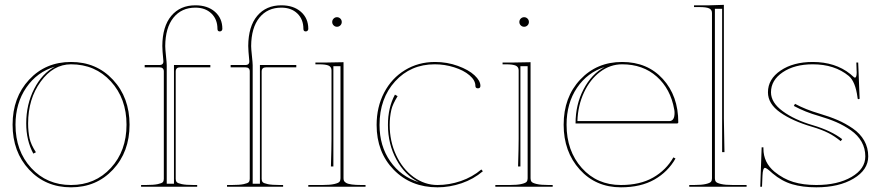

<svg xmlns="http://www.w3.org/2000/svg" viewBox="-20 -782 3686 804"><path d="M32.7 -259.8Q32.7 -374 101.8 -448.2Q170.9 -522.5 277.3 -522.5Q383.8 -522.5 453.1 -448Q522.5 -373.5 522.5 -259.8Q522.5 -146 453.1 -71.8Q383.8 2.4 277.3 2.4Q170.9 2.4 101.8 -71.8Q32.7 -146 32.7 -259.8ZM277.3 -512.7Q203.1 -512.7 150.4 -440.2Q97.7 -367.7 97.7 -265.1Q97.7 -230.5 104 -202.1Q109.9 -175.8 130.4 -144.5L119.6 -138.7Q89.8 -193.8 89.8 -265.1Q89.8 -345.2 123.3 -410.2Q156.7 -475.1 210 -502.9Q135.3 -481 90.1 -415.3Q44.9 -349.6 44.9 -259.8Q44.9 -149.9 110.6 -78.6Q176.3 -7.3 277.3 -7.3Q378.4 -7.3 444.1 -78.6Q509.8 -149.9 509.8 -259.8Q509.8 -369.6 444.1 -441.2Q378.4 -512.7 277.3 -512.7Z M570.8 0V-7.3H590.8Q623.5 -7.3 640.6 -11Q657.7 -14.6 661.9 -19.5Q666 -24.4 666 -32.7V-482.9Q666 -500 647.9 -500H585.9V-509.8H647.9Q665.5 -509.8 664.1 -527.3Q659.7 -572.3 659.7 -589.4Q660.2 -671.4 697.3 -715.6Q734.4 -759.8 798.3 -759.8Q849.1 -759.8 880.1 -732.7Q911.1 -705.6 911.1 -661.1Q911.1 -656.7 908.2 -653.6Q905.3 -650.4 900.4 -650.4Q890.6 -650.4 890.6 -661.1Q890.6 -701.2 865.2 -725.6Q839.8 -750 798.3 -750Q740.2 -750 706.3 -708Q672.4 -666 671.9 -588.9Q671.9 -578.1 675 -548.3Q678.2 -518.6 678.2 -508.8V-12.7H708.5V-509.8H860.8V-500H733.9Q715.8 -500 715.8 -482.4V-32.7Q715.8 -24.4 720 -19.5Q724.1 -14.6 741.2 -11Q758.3 -7.3 791 -7.3H805.7V0Z M930.7 0V-7.3H950.7Q983.4 -7.3 1000.5 -11Q1017.6 -14.6 1021.7 -19.5Q1025.9 -24.4 1025.9 -32.7V-482.9Q1025.9 -500 1007.8 -500H945.8V-509.8H1007.8Q1025.4 -509.8 1023.9 -527.3Q1019.5 -572.3 1019.5 -589.4Q1020 -671.4 1057.1 -715.6Q1094.2 -759.8 1158.2 -759.8Q1209 -759.8 1240 -732.7Q1271 -705.6 1271 -661.1Q1271 -656.7 1268.1 -653.6Q1265.1 -650.4 1260.3 -650.4Q1250.5 -650.4 1250.5 -661.1Q1250.5 -701.2 1225.1 -725.6Q1199.7 -750 1158.2 -750Q1100.1 -750 1066.2 -708Q1032.2 -666 1031.7 -588.9Q1031.7 -578.1 1034.9 -548.3Q1038.1 -518.6 1038.1 -508.8V-12.7H1068.4V-509.8H1220.7V-500H1093.8Q1075.7 -500 1075.7 -482.4V-32.7Q1075.7 -24.4 1079.8 -19.5Q1084 -14.6 1101.1 -11Q1118.2 -7.3 1150.9 -7.3H1165.5V0ZM1271 0V-7.3H1330.6Q1362.8 -7.3 1380.1 -11.5Q1397.5 -15.6 1401.6 -21Q1405.8 -26.4 1405.8 -35.2V-504.9H1376V-85H1365.7Q1368.2 -165 1368.2 -200.2V-487.3Q1368.2 -501.5 1356.4 -507.1Q1344.7 -512.7 1315.9 -512.7H1300.8V-520H1335.9Q1393.6 -521 1418.5 -521.5V-35.2Q1418.5 -28.8 1420.7 -24.4Q1422.9 -20 1429.9 -15.9Q1437 -11.7 1452.9 -9.5Q1468.8 -7.3 1493.2 -7.3H1510.7V0ZM1377 -675.8Q1371.1 -681.6 1371.1 -689.9Q1371.1 -698.2 1377 -704.1Q1382.8 -710 1391.1 -710Q1399.4 -710 1405.3 -704.1Q1411.1 -698.2 1411.1 -689.9Q1411.1 -681.6 1405.3 -675.8Q1399.4 -669.9 1391.1 -669.9Q1382.8 -669.9 1377 -675.8Z M1812 2.4Q1700.7 2.4 1628.9 -71Q1557.1 -144.5 1557.1 -258.8Q1557.1 -334 1588.6 -394.3Q1620.1 -454.6 1676 -488.5Q1731.9 -522.5 1801.8 -522.5Q1852.1 -522.5 1897.2 -506.1Q1942.4 -489.7 1967 -466.8Q1991.7 -443.8 1991.7 -422.4Q1991.7 -412.1 1981.4 -412.1Q1970.7 -412.1 1970.7 -422.4Q1970.7 -445.8 1946 -466.8Q1921.4 -487.8 1881.8 -500.2Q1842.3 -512.7 1800.3 -512.7Q1699.7 -512.7 1634.5 -441.2Q1569.3 -369.6 1569.3 -258.8Q1569.3 -170.9 1614 -106.7Q1658.7 -42.5 1733.9 -19Q1675.8 -48.3 1640.1 -113.5Q1604.5 -178.7 1604.5 -258.8Q1604.5 -331.5 1633.8 -385.7L1645 -379.4Q1623.5 -344.2 1618.7 -321.8Q1611.8 -291.5 1611.8 -258.8Q1611.8 -190.4 1638.7 -132.6Q1665.5 -74.7 1711.7 -41Q1757.8 -7.3 1812 -7.3Q1861.3 -7.3 1909.7 -23.9Q1958 -40.5 1995.6 -72.3L2002 -64.9Q1962.9 -31.7 1912.8 -14.6Q1862.8 2.4 1812 2.4Z M2054.2 0V-7.3H2114.3Q2146.5 -7.3 2163.8 -11.5Q2181.2 -15.6 2185.3 -21Q2189.5 -26.4 2189.5 -35.2V-504.9H2159.2V-85H2149.4Q2151.9 -165 2151.9 -200.2V-487.3Q2151.9 -501.5 2139.9 -507.1Q2127.9 -512.7 2099.1 -512.7H2084.5V-520H2119.1Q2176.8 -521 2201.7 -521.5V-35.2Q2201.7 -26.4 2205.8 -21Q2210 -15.6 2227.3 -11.5Q2244.6 -7.3 2276.9 -7.3H2294.4V0ZM2160.6 -675.8Q2154.8 -681.6 2154.8 -689.9Q2154.8 -698.2 2160.6 -704.1Q2166.5 -710 2174.8 -710Q2183.1 -710 2189 -704.1Q2194.8 -698.2 2194.8 -689.9Q2194.8 -681.6 2189 -675.8Q2183.1 -669.9 2174.8 -669.9Q2166.5 -669.9 2160.6 -675.8Z M2782.2 -274.9Q2804.7 -274.9 2804.7 -309.1Q2804.7 -317.4 2803.2 -324.2Q2788.1 -409.7 2730.2 -461.2Q2672.4 -512.7 2585 -512.7Q2535.2 -512.7 2492.9 -481Q2450.7 -449.2 2425.3 -394.5Q2399.9 -339.8 2397.9 -274.9ZM2390.1 -265.1Q2390.1 -344.2 2423.8 -408.4Q2457.5 -472.7 2512.2 -501.5Q2439.5 -478.5 2396 -414.1Q2352.5 -349.6 2352.5 -259.8Q2352.5 -149.9 2416.3 -78.6Q2480 -7.3 2580.1 -7.3Q2660.6 -7.3 2715.1 -38.6Q2769.5 -69.8 2799.8 -123L2808.6 -118.2Q2777.3 -62.5 2720.2 -30Q2663.1 2.4 2580.1 2.4Q2475.1 2.4 2407.7 -72Q2340.3 -146.5 2340.3 -259.8Q2340.3 -375 2409.7 -448.7Q2479 -522.5 2585 -522.5Q2690.9 -522.5 2755.6 -451.4Q2820.3 -380.4 2820.3 -270Q2820.3 -265.1 2814.9 -265.1Z M2866.2 0V-7.3H2886.2Q2918.5 -7.3 2935.8 -11.5Q2953.1 -15.6 2957.3 -21Q2961.4 -26.4 2961.4 -35.2V-727.5Q2961.4 -741.2 2949.7 -746.8Q2938 -752.4 2908.7 -752.4H2886.2V-759.8H2951.2L3011.2 -761.7V-284.7L3013.7 -145H3003.9V-745.1H2973.6V-35.2Q2973.6 -26.4 2977.8 -21Q2981.9 -15.6 2999.3 -11.5Q3016.6 -7.3 3048.8 -7.3H3106.4V0Z M3309.1 -347.2Q3353.5 -323.2 3411.6 -306.2Q3454.6 -293.5 3487.5 -279.3Q3520.5 -265.1 3551.3 -243.9Q3582 -222.7 3598.9 -193.1Q3615.7 -163.6 3615.7 -127Q3615.7 -70.8 3554.4 -34.2Q3493.2 2.4 3398.4 2.4Q3340.8 2.4 3297.1 -10.5Q3253.4 -23.4 3214.8 -56.2Q3189.9 -79.1 3183.6 -79.1Q3174.3 -79.1 3172.9 -46.9L3170.9 0H3163.6L3169.4 -165H3176.8V-159.7Q3176.8 -101.6 3223.1 -63Q3260.3 -32.7 3302 -20Q3343.8 -7.3 3398.4 -7.3Q3487.8 -7.3 3545.7 -41Q3603.5 -74.7 3603.5 -127Q3603.5 -160.6 3587.9 -188.2Q3572.3 -215.8 3543.5 -236.1Q3514.6 -256.3 3482.7 -270.3Q3450.7 -284.2 3409.2 -296.4Q3352.1 -312.5 3304.2 -338.4ZM3500.5 -190.9Q3474.6 -211.9 3449.7 -224.6Q3420.9 -239.3 3380.9 -251Q3298.8 -274.9 3247.3 -311Q3195.8 -347.2 3195.8 -395.5Q3195.8 -450.7 3248.8 -486.6Q3301.8 -522.5 3383.3 -522.5Q3477.5 -522.5 3540.5 -472.2Q3543.9 -469.2 3548.6 -465.1Q3553.2 -460.9 3555.7 -459Q3558.1 -457 3560.1 -457Q3567.4 -457 3567.4 -480Q3567.4 -481 3567.1 -484.6Q3566.9 -488.3 3566.7 -498.3Q3566.4 -508.3 3565.9 -520H3573.7L3579.6 -370.1Q3579.6 -366.7 3575.2 -366.7Q3571.3 -366.7 3571.3 -370.1L3570.8 -374Q3562 -440.9 3534.2 -463.9Q3475.1 -512.7 3383.3 -512.7Q3307.1 -512.7 3257.8 -479.5Q3208.5 -446.3 3208.5 -395.5Q3208.5 -352.5 3257.6 -316.4Q3306.6 -280.3 3383.3 -257.8Q3460.9 -234.9 3506.8 -199.2Z"/></svg>

Font: ZnikomitNo25
Style: Regular
Weight: 100
Designer: gluk
Foundry: gluk
Version: Version 0.56